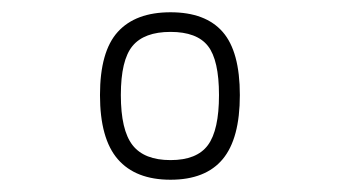

<svg xmlns="http://www.w3.org/2000/svg" viewBox="-20 -679 566 313"><path d="M258 -659Q315 -659 343 -627Q371 -595 371 -524Q371 -453 343 -419.5Q315 -386 258 -386Q201 -386 172 -419.5Q143 -453 143 -524Q143 -595 172 -627Q201 -659 258 -659ZM258 -418Q301 -418 319 -442.5Q337 -467 337 -524Q337 -581 319 -604Q301 -627 258 -627Q215 -627 196 -604Q177 -581 177 -524Q177 -467 196 -442.5Q215 -418 258 -418Z"/></svg>

Font: Panefresco 600wt
Style: Regular
Weight: 600
Designer: Campivisivi
Foundry: Campivisivi & Chank Co
Version: Version 1.001